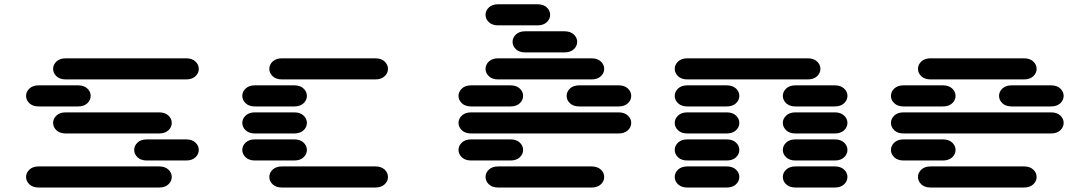

<svg xmlns="http://www.w3.org/2000/svg" viewBox="-20 -881 5040 888"><path d="M159.2 -13.7H715.8Q743.2 -13.7 758.8 -28.3Q774.4 -43 774.4 -62.5Q774.4 -82 758.8 -96.7Q743.2 -111.3 715.8 -111.3H159.2Q131.8 -111.3 116.2 -96.7Q100.6 -82 100.6 -62.5Q100.6 -43 116.2 -28.3Q131.8 -13.7 159.2 -13.7ZM659.2 -138.7H840.8Q868.2 -138.7 883.8 -153.3Q899.4 -168 899.4 -187.5Q899.4 -207 883.8 -221.7Q868.2 -236.3 840.8 -236.3H659.2Q631.8 -236.3 616.2 -221.7Q600.6 -207 600.6 -187.5Q600.6 -168 616.2 -153.3Q631.8 -138.7 659.2 -138.7ZM284.2 -263.7H715.8Q743.2 -263.7 758.8 -278.3Q774.4 -293 774.4 -312.5Q774.4 -332 758.8 -346.7Q743.2 -361.3 715.8 -361.3H284.2Q256.8 -361.3 241.2 -346.7Q225.6 -332 225.6 -312.5Q225.6 -293 241.2 -278.3Q256.8 -263.7 284.2 -263.7ZM159.2 -388.7H340.8Q368.2 -388.7 383.8 -403.3Q399.4 -418 399.4 -437.5Q399.4 -457 383.8 -471.7Q368.2 -486.3 340.8 -486.3H159.2Q131.8 -486.3 116.2 -471.7Q100.6 -457 100.6 -437.5Q100.6 -418 116.2 -403.3Q131.8 -388.7 159.2 -388.7ZM284.2 -513.7H840.8Q868.2 -513.7 883.8 -528.3Q899.4 -543 899.4 -562.5Q899.4 -582 883.8 -596.7Q868.2 -611.3 840.8 -611.3H284.2Q256.8 -611.3 241.2 -596.7Q225.6 -582 225.6 -562.5Q225.6 -543 241.2 -528.3Q256.8 -513.7 284.2 -513.7Z M1284.2 -13.7H1715.8Q1743.2 -13.7 1758.8 -28.3Q1774.4 -43 1774.4 -62.5Q1774.4 -82 1758.8 -96.7Q1743.2 -111.3 1715.8 -111.3H1284.2Q1256.8 -111.3 1241.2 -96.7Q1225.6 -82 1225.6 -62.5Q1225.6 -43 1241.2 -28.3Q1256.8 -13.7 1284.2 -13.7ZM1159.2 -138.7H1340.8Q1368.2 -138.7 1383.8 -153.3Q1399.4 -168 1399.4 -187.5Q1399.4 -207 1383.8 -221.7Q1368.2 -236.3 1340.8 -236.3H1159.2Q1131.8 -236.3 1116.2 -221.7Q1100.6 -207 1100.6 -187.5Q1100.6 -168 1116.2 -153.3Q1131.8 -138.7 1159.2 -138.7ZM1159.2 -263.7H1340.8Q1368.2 -263.7 1383.8 -278.3Q1399.4 -293 1399.4 -312.5Q1399.4 -332 1383.8 -346.7Q1368.2 -361.3 1340.8 -361.3H1159.2Q1131.8 -361.3 1116.2 -346.7Q1100.6 -332 1100.6 -312.5Q1100.6 -293 1116.2 -278.3Q1131.8 -263.7 1159.2 -263.7ZM1159.2 -388.7H1340.8Q1368.2 -388.7 1383.8 -403.3Q1399.4 -418 1399.4 -437.5Q1399.4 -457 1383.8 -471.7Q1368.2 -486.3 1340.8 -486.3H1159.2Q1131.8 -486.3 1116.2 -471.7Q1100.6 -457 1100.6 -437.5Q1100.6 -418 1116.2 -403.3Q1131.8 -388.7 1159.2 -388.7ZM1284.2 -513.7H1715.8Q1743.2 -513.7 1758.8 -528.3Q1774.4 -543 1774.4 -562.5Q1774.4 -582 1758.8 -596.7Q1743.2 -611.3 1715.8 -611.3H1284.2Q1256.8 -611.3 1241.2 -596.7Q1225.6 -582 1225.6 -562.5Q1225.6 -543 1241.2 -528.3Q1256.8 -513.7 1284.2 -513.7Z M2284.2 -13.7H2715.8Q2743.2 -13.7 2758.8 -28.3Q2774.4 -43 2774.4 -62.5Q2774.4 -82 2758.8 -96.7Q2743.2 -111.3 2715.8 -111.3H2284.2Q2256.8 -111.3 2241.2 -96.7Q2225.6 -82 2225.6 -62.5Q2225.6 -43 2241.2 -28.3Q2256.8 -13.7 2284.2 -13.7ZM2159.2 -138.7H2340.8Q2368.2 -138.7 2383.8 -153.3Q2399.4 -168 2399.4 -187.5Q2399.4 -207 2383.8 -221.7Q2368.2 -236.3 2340.8 -236.3H2159.2Q2131.8 -236.3 2116.2 -221.7Q2100.6 -207 2100.6 -187.5Q2100.6 -168 2116.2 -153.3Q2131.8 -138.7 2159.2 -138.7ZM2159.2 -263.7H2840.8Q2868.2 -263.7 2883.8 -278.3Q2899.4 -293 2899.4 -312.5Q2899.4 -332 2883.8 -346.7Q2868.2 -361.3 2840.8 -361.3H2159.2Q2131.8 -361.3 2116.2 -346.7Q2100.6 -332 2100.6 -312.5Q2100.6 -293 2116.2 -278.3Q2131.8 -263.7 2159.2 -263.7ZM2159.2 -388.7H2340.8Q2368.2 -388.7 2383.8 -403.3Q2399.4 -418 2399.4 -437.5Q2399.4 -457 2383.8 -471.7Q2368.2 -486.3 2340.8 -486.3H2159.2Q2131.8 -486.3 2116.2 -471.7Q2100.6 -457 2100.6 -437.5Q2100.6 -418 2116.2 -403.3Q2131.8 -388.7 2159.2 -388.7ZM2659.2 -388.7H2840.8Q2868.2 -388.7 2883.8 -403.3Q2899.4 -418 2899.4 -437.5Q2899.4 -457 2883.8 -471.7Q2868.2 -486.3 2840.8 -486.3H2659.2Q2631.8 -486.3 2616.2 -471.7Q2600.6 -457 2600.6 -437.5Q2600.6 -418 2616.2 -403.3Q2631.8 -388.7 2659.2 -388.7ZM2284.2 -513.7H2715.8Q2743.2 -513.7 2758.8 -528.3Q2774.4 -543 2774.4 -562.5Q2774.4 -582 2758.8 -596.7Q2743.2 -611.3 2715.8 -611.3H2284.2Q2256.8 -611.3 2241.2 -596.7Q2225.6 -582 2225.6 -562.5Q2225.6 -543 2241.2 -528.3Q2256.8 -513.7 2284.2 -513.7ZM2409.2 -638.7H2590.8Q2618.2 -638.7 2633.8 -653.3Q2649.4 -668 2649.4 -687.5Q2649.4 -707 2633.8 -721.7Q2618.2 -736.3 2590.8 -736.3H2409.2Q2381.8 -736.3 2366.2 -721.7Q2350.6 -707 2350.6 -687.5Q2350.6 -668 2366.2 -653.3Q2381.8 -638.7 2409.2 -638.7ZM2284.2 -763.7H2465.8Q2493.2 -763.7 2508.8 -778.3Q2524.4 -793 2524.4 -812.5Q2524.4 -832 2508.8 -846.7Q2493.2 -861.3 2465.8 -861.3H2284.2Q2256.8 -861.3 2241.2 -846.7Q2225.6 -832 2225.6 -812.5Q2225.6 -793 2241.2 -778.3Q2256.8 -763.7 2284.2 -763.7Z M3159.2 -13.7H3340.8Q3368.2 -13.7 3383.8 -28.3Q3399.4 -43 3399.4 -62.5Q3399.4 -82 3383.8 -96.7Q3368.2 -111.3 3340.8 -111.3H3159.2Q3131.8 -111.3 3116.2 -96.7Q3100.6 -82 3100.6 -62.5Q3100.6 -43 3116.2 -28.3Q3131.8 -13.7 3159.2 -13.7ZM3659.2 -13.7H3840.8Q3868.2 -13.7 3883.8 -28.3Q3899.4 -43 3899.4 -62.5Q3899.4 -82 3883.8 -96.7Q3868.2 -111.3 3840.8 -111.3H3659.2Q3631.8 -111.3 3616.2 -96.7Q3600.6 -82 3600.6 -62.5Q3600.6 -43 3616.2 -28.3Q3631.8 -13.7 3659.2 -13.7ZM3159.2 -138.7H3340.8Q3368.2 -138.7 3383.8 -153.3Q3399.4 -168 3399.4 -187.5Q3399.4 -207 3383.8 -221.7Q3368.2 -236.3 3340.8 -236.3H3159.2Q3131.8 -236.3 3116.2 -221.7Q3100.6 -207 3100.6 -187.5Q3100.6 -168 3116.2 -153.3Q3131.8 -138.7 3159.2 -138.7ZM3659.2 -138.7H3840.8Q3868.2 -138.7 3883.8 -153.3Q3899.4 -168 3899.4 -187.5Q3899.4 -207 3883.8 -221.7Q3868.2 -236.3 3840.8 -236.3H3659.2Q3631.8 -236.3 3616.2 -221.7Q3600.6 -207 3600.6 -187.5Q3600.6 -168 3616.2 -153.3Q3631.8 -138.7 3659.2 -138.7ZM3159.2 -263.7H3340.8Q3368.2 -263.7 3383.8 -278.3Q3399.4 -293 3399.4 -312.5Q3399.4 -332 3383.8 -346.7Q3368.2 -361.3 3340.8 -361.3H3159.2Q3131.8 -361.3 3116.2 -346.7Q3100.6 -332 3100.6 -312.5Q3100.6 -293 3116.2 -278.3Q3131.8 -263.7 3159.2 -263.7ZM3659.2 -263.7H3840.8Q3868.2 -263.7 3883.8 -278.3Q3899.4 -293 3899.4 -312.5Q3899.4 -332 3883.8 -346.7Q3868.2 -361.3 3840.8 -361.3H3659.2Q3631.8 -361.3 3616.2 -346.7Q3600.6 -332 3600.6 -312.5Q3600.6 -293 3616.2 -278.3Q3631.8 -263.7 3659.2 -263.7ZM3159.2 -388.7H3340.8Q3368.2 -388.7 3383.8 -403.3Q3399.4 -418 3399.4 -437.5Q3399.4 -457 3383.8 -471.7Q3368.2 -486.3 3340.8 -486.3H3159.2Q3131.8 -486.3 3116.2 -471.7Q3100.6 -457 3100.6 -437.5Q3100.6 -418 3116.2 -403.3Q3131.8 -388.7 3159.2 -388.7ZM3659.2 -388.7H3840.8Q3868.2 -388.7 3883.8 -403.3Q3899.4 -418 3899.4 -437.5Q3899.4 -457 3883.8 -471.7Q3868.2 -486.3 3840.8 -486.3H3659.2Q3631.8 -486.3 3616.2 -471.7Q3600.6 -457 3600.6 -437.5Q3600.6 -418 3616.2 -403.3Q3631.8 -388.7 3659.2 -388.7ZM3159.2 -513.7H3715.8Q3743.2 -513.7 3758.8 -528.3Q3774.4 -543 3774.4 -562.5Q3774.4 -582 3758.8 -596.7Q3743.2 -611.3 3715.8 -611.3H3159.2Q3131.8 -611.3 3116.2 -596.7Q3100.6 -582 3100.6 -562.5Q3100.6 -543 3116.2 -528.3Q3131.8 -513.7 3159.2 -513.7Z M4284.2 -13.7H4715.8Q4743.2 -13.7 4758.8 -28.3Q4774.4 -43 4774.4 -62.5Q4774.4 -82 4758.8 -96.7Q4743.2 -111.3 4715.8 -111.3H4284.2Q4256.8 -111.3 4241.2 -96.7Q4225.6 -82 4225.6 -62.5Q4225.6 -43 4241.2 -28.3Q4256.8 -13.7 4284.2 -13.7ZM4159.2 -138.7H4340.8Q4368.2 -138.7 4383.8 -153.3Q4399.4 -168 4399.4 -187.5Q4399.4 -207 4383.8 -221.7Q4368.2 -236.3 4340.8 -236.3H4159.2Q4131.8 -236.3 4116.2 -221.7Q4100.6 -207 4100.6 -187.5Q4100.6 -168 4116.2 -153.3Q4131.8 -138.7 4159.2 -138.7ZM4159.2 -263.7H4840.8Q4868.2 -263.7 4883.8 -278.3Q4899.4 -293 4899.4 -312.5Q4899.4 -332 4883.8 -346.7Q4868.2 -361.3 4840.8 -361.3H4159.2Q4131.8 -361.3 4116.2 -346.7Q4100.6 -332 4100.6 -312.5Q4100.6 -293 4116.2 -278.3Q4131.8 -263.7 4159.2 -263.7ZM4159.2 -388.7H4340.8Q4368.2 -388.7 4383.8 -403.3Q4399.4 -418 4399.4 -437.5Q4399.4 -457 4383.8 -471.7Q4368.2 -486.3 4340.8 -486.3H4159.2Q4131.8 -486.3 4116.2 -471.7Q4100.6 -457 4100.6 -437.5Q4100.6 -418 4116.2 -403.3Q4131.8 -388.7 4159.2 -388.7ZM4659.2 -388.7H4840.8Q4868.2 -388.7 4883.8 -403.3Q4899.4 -418 4899.4 -437.5Q4899.4 -457 4883.8 -471.7Q4868.2 -486.3 4840.8 -486.3H4659.2Q4631.8 -486.3 4616.2 -471.7Q4600.6 -457 4600.6 -437.5Q4600.6 -418 4616.2 -403.3Q4631.8 -388.7 4659.2 -388.7ZM4284.2 -513.7H4715.8Q4743.2 -513.7 4758.8 -528.3Q4774.4 -543 4774.4 -562.5Q4774.4 -582 4758.8 -596.7Q4743.2 -611.3 4715.8 -611.3H4284.2Q4256.8 -611.3 4241.2 -596.7Q4225.6 -582 4225.6 -562.5Q4225.6 -543 4241.2 -528.3Q4256.8 -513.7 4284.2 -513.7Z"/></svg>

Font: Sixtyfour
Style: Regular
Weight: 400
Designer: Jens Kutilek
Foundry: Jens Kutilek
Version: Version 2.001